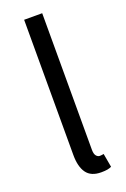

<svg xmlns="http://www.w3.org/2000/svg" viewBox="-142 -759 539 819"><g transform="rotate(-20 127.5 -350.0)"><path d="M169 12Q123 12 102.5 -16.5Q82 -45 82 -98V-712H164V-92Q164 -73 171 -64.5Q178 -56 187 -56Q191 -56 194.5 -56.5Q198 -57 205 -58L216 4Q208 8 197 10Q186 12 169 12Z"/></g></svg>

Font: .
Style: 
Weight: 400
Designer: Paul D. Hunt, Dalton Maag
Foundry: Dalton Maag Ltd
Version: Version 1.200